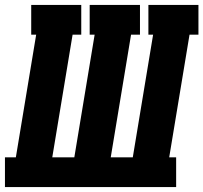

<svg xmlns="http://www.w3.org/2000/svg" viewBox="-35 -755 821 775"><path d="M-15 0V-120H29L111 -615H91V-735H293V-615H258L176 -120H265L347 -615H327V-735H530V-615H494L412 -120H501L583 -615H564V-735H766V-615H730L648 -120H676V0Z"/></svg>

Font: Iosevka Etoile Heavy Oblique
Style: Regular
Weight: 900
Italic angle: -9°
Designer: Belleve Invis
Foundry: Belleve Invis
Version: Version 15.5.2; ttfautohint (v1.8.4)